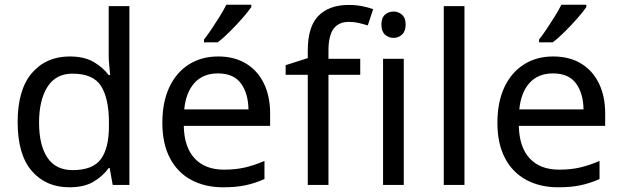

<svg xmlns="http://www.w3.org/2000/svg" viewBox="-20 -786 2643 816"><path d="M275 10Q175 10 115 -59.5Q55 -129 55 -267Q55 -405 115.5 -475.5Q176 -546 276 -546Q338 -546 377.5 -523Q417 -500 442 -467H448Q447 -480 444.5 -505.5Q442 -531 442 -546V-760H530V0H459L446 -72H442Q418 -38 378 -14Q338 10 275 10ZM289 -63Q374 -63 408.5 -109.5Q443 -156 443 -250V-266Q443 -366 410 -419.5Q377 -473 288 -473Q217 -473 181.5 -416.5Q146 -360 146 -265Q146 -169 181.5 -116Q217 -63 289 -63Z M907 -546Q976 -546 1025.5 -516Q1075 -486 1101.5 -431.5Q1128 -377 1128 -304V-251H761Q763 -160 807.5 -112.5Q852 -65 932 -65Q983 -65 1022.5 -74.5Q1062 -84 1104 -102V-25Q1063 -7 1023 1.5Q983 10 928 10Q852 10 793.5 -21Q735 -52 702.5 -113.5Q670 -175 670 -264Q670 -352 699.5 -415Q729 -478 782.5 -512Q836 -546 907 -546ZM906 -474Q843 -474 806.5 -433.5Q770 -393 763 -321H1036Q1035 -389 1004 -431.5Q973 -474 906 -474ZM1048 -756Q1036 -738 1011 -709.5Q986 -681 957.5 -652.5Q929 -624 905 -606H847V-618Q862 -637 879.5 -663Q897 -689 914 -716.5Q931 -744 942 -766H1048Z M1511 -468H1376V0H1288V-468H1194V-509L1288 -539V-570Q1288 -674 1334 -719.5Q1380 -765 1462 -765Q1494 -765 1520.5 -759.5Q1547 -754 1566 -747L1543 -678Q1527 -683 1506 -688Q1485 -693 1463 -693Q1419 -693 1397.5 -663.5Q1376 -634 1376 -571V-536H1511Z M1653 -737Q1673 -737 1688.5 -723.5Q1704 -710 1704 -681Q1704 -653 1688.5 -639Q1673 -625 1653 -625Q1631 -625 1616 -639Q1601 -653 1601 -681Q1601 -710 1616 -723.5Q1631 -737 1653 -737ZM1696 -536V0H1608V-536Z M1954 0H1866V-760H1954Z M2331 -546Q2400 -546 2449.5 -516Q2499 -486 2525.5 -431.5Q2552 -377 2552 -304V-251H2185Q2187 -160 2231.5 -112.5Q2276 -65 2356 -65Q2407 -65 2446.5 -74.5Q2486 -84 2528 -102V-25Q2487 -7 2447 1.5Q2407 10 2352 10Q2276 10 2217.5 -21Q2159 -52 2126.5 -113.5Q2094 -175 2094 -264Q2094 -352 2123.5 -415Q2153 -478 2206.5 -512Q2260 -546 2331 -546ZM2330 -474Q2267 -474 2230.5 -433.5Q2194 -393 2187 -321H2460Q2459 -389 2428 -431.5Q2397 -474 2330 -474ZM2472 -756Q2460 -738 2435 -709.5Q2410 -681 2381.5 -652.5Q2353 -624 2329 -606H2271V-618Q2286 -637 2303.5 -663Q2321 -689 2338 -716.5Q2355 -744 2366 -766H2472Z"/></svg>

Font: Noto Sans Carian
Style: Regular
Weight: 400
Designer: Monotype Design Team
Foundry: Monotype Imaging Inc.
Version: Version 2.002; ttfautohint (v1.8.4.7-5d5b)